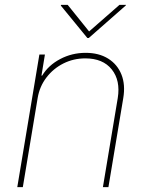

<svg xmlns="http://www.w3.org/2000/svg" viewBox="-20 -770 608 790"><path d="M134.9 -366.5 73.9 0H51.1L142 -545.5H164.8L150.6 -458.8H153.4Q179 -501.4 227.5 -527Q275.9 -552.6 332.4 -552.6Q387.1 -552.6 425.1 -528.8Q463.1 -505 479.8 -463.1Q496.4 -421.2 487.2 -366.5L426.1 0H403.4L464.5 -366.5Q476.2 -438.9 439.8 -484.4Q403.4 -529.8 331 -529.8Q282.7 -529.8 240.9 -508.9Q199.2 -487.9 171 -451Q142.8 -414.1 134.9 -366.5ZM258.5 -750 346.6 -640.6 471.6 -750H498.6L497.2 -747.2L345.2 -613.6H339.5L230.1 -747.2L231.5 -750Z"/></svg>

Font: Inter Thin  BETA
Style: Italic
Weight: 100
Italic angle: -9.39999°
Designer: Rasmus Andersson
Foundry: rsms
Version: Version 3.011;git-f93a4a705